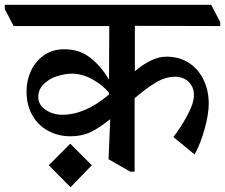

<svg xmlns="http://www.w3.org/2000/svg" viewBox="-60 -677 941 803"><path d="M0 0ZM504 -569V-379Q576 -440 636 -440Q690 -440 730 -414Q770 -388 791.5 -343Q813 -298 813 -243Q813 -201 796.5 -140Q780 -79 754 -31L665 -104Q695 -142 723 -193.5Q751 -245 751 -279Q751 -313 729 -334.5Q707 -356 672 -356Q632 -356 591 -331.5Q550 -307 503 -266V41H485L394 -11L401 -177L400 -178Q357 -143 320 -125Q283 -107 235 -107Q184 -107 142 -129.5Q100 -152 75.5 -194.5Q51 -237 51 -295Q51 -340 69.5 -380.5Q88 -421 124 -446Q160 -471 209 -471Q272 -471 317 -436Q362 -401 396 -344L397 -568H-3L-40 -639V-657H823L861 -585V-568ZM200 -197Q297 -197 396 -282V-289Q372 -319 329.5 -343.5Q287 -368 243 -369Q211 -369 177.5 -358Q144 -347 122 -324.5Q100 -302 100 -271Q100 -239 130.5 -218Q161 -197 201 -197ZM324 14 235 106 144 14 234 -76Z"/></svg>

Font: Martel
Style: Bold
Weight: 700
Designer: Dan Reynolds
Foundry: Dan Reynolds
Version: Version 1.001; ttfautohint (v1.1) -l 5 -r 5 -G 72 -x 0 -D la